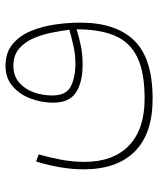

<svg xmlns="http://www.w3.org/2000/svg" viewBox="42 -405 579 703"><g transform="rotate(-90 331.5 -53.5)"><path d="M321.8 215.8Q193.8 215.8 128.4 150.6Q63 85.4 63 -37.1Q63 -78.6 70.6 -123Q78.1 -167.5 91.8 -210.9L117.7 -201.2Q106 -160.6 98.1 -118.2Q90.3 -75.7 90.3 -34.2Q90.3 71.8 150.1 129.2Q210 186.5 321.8 186.5Q417.5 186.5 472.9 159.9Q528.3 133.3 552 78.1Q575.7 22.9 575.7 -62.5Q545.4 -53.2 514.9 -46.9Q484.4 -40.5 447.3 -40.5Q380.9 -40.5 344 -65.2Q307.1 -89.8 307.1 -147.9Q307.1 -191.9 322.5 -231.9Q337.9 -272 367.9 -297.4Q397.9 -322.8 441.9 -322.8Q490.2 -322.8 521.2 -297.1Q552.2 -271.5 569.3 -230.2Q586.4 -189 593.3 -141.1Q600.1 -93.3 600.1 -48.8Q600.1 81.1 534.7 148.4Q469.2 215.8 321.8 215.8ZM450.7 -66.9Q483.4 -66.9 514.6 -74Q545.9 -81.1 574.2 -88.9Q570.3 -119.1 563.2 -154.5Q556.2 -189.9 542.2 -221.7Q528.3 -253.4 504.2 -273.7Q480 -293.9 441.9 -293.9Q405.3 -293.9 381.1 -273.2Q356.9 -252.4 345.2 -220Q333.5 -187.5 333.5 -151.4Q333.5 -100.6 366.9 -83.7Q400.4 -66.9 450.7 -66.9Z"/></g></svg>

Font: Vazirmatn FD NL Thin
Style: Regular
Weight: 100
Designer: Saber Rastikerdar
Foundry: Saber Rastikerdar
Version: Version 33.003